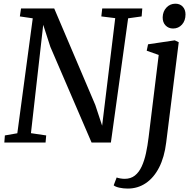

<svg xmlns="http://www.w3.org/2000/svg" viewBox="-20 -790 1066 1064"><path d="M4 0 7 -39.5 76 -51.5 161.5 -688.5 90 -699 96.5 -743H280.5L508 -208.5L546 -93.5L618.5 -689.5L541.5 -699L546.5 -743H768.5L765 -699L690 -688.5L594.5 0H487.5L259 -530.5L219.5 -652.5L151.5 -52L236 -39.5L232.5 0ZM901 -0.5Q891 81 861.8 138Q832.5 195 788 225Q743.5 255 688 255Q663 255 641 250Q619 245 610 237L626.5 193.5Q633.5 196.5 646.8 198.8Q660 201 671 201Q704.5 201 727.5 182.8Q750.5 164.5 765.2 132.5Q780 100.5 789 58.8Q798 17 803.5 -29L859.5 -485.5L793 -509L800.5 -544.5L948.5 -566.5L970.5 -556ZM939 -632Q914 -632 897.5 -649Q881 -666 881.5 -694.5Q882.5 -727 902.5 -748.2Q922.5 -769.5 952 -769.5Q977.5 -769.5 992.8 -753Q1008 -736.5 1008 -710Q1008 -675.5 988.5 -653.8Q969 -632 939 -632Z"/></svg>

Font: Merriweather Light 18pt
Style: Italic
Weight: 400
Italic angle: -7.8°
Version: Version 2.101